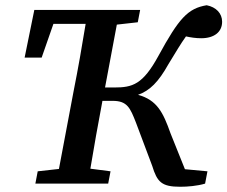

<svg xmlns="http://www.w3.org/2000/svg" viewBox="-20 -701 868 733"><path d="M668 12C696 12 733 9 763 0L772 -47L686 -55L631 -192C603 -271 580 -319 507 -339C552 -355 585 -388 623 -456C652 -503 669 -533 690 -562C708 -558 728 -555 748 -555C798 -555 828 -579 828 -618C828 -650 805 -674 769 -681C697 -669 663 -631 585 -488C525 -378 486 -367 416 -367H381L426 -607L506 -616L515 -663H111L74 -481H139L184 -610H307C293 -524 278 -438 261 -353L205 -56L124 -47L115 0H393L402 -47L325 -57C339 -141 354 -226 370 -310L371 -316H410C466 -316 477 -289 499 -233L561 -68C580 -6 597 12 668 12Z"/></svg>

Font: Source Serif Pro Semibold
Style: Italic
Weight: 600
Italic angle: -12°
Designer: Frank Grießhammer
Foundry: Adobe Systems Incorporated
Version: Version 3.001;hotconv 1.0.111;makeotfexe 2.5.65597